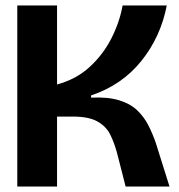

<svg xmlns="http://www.w3.org/2000/svg" viewBox="-20 -680 653 700"><path d="M43 0V-660H188V-372Q258 -391 307 -436Q356 -481 386 -540Q416 -599 427 -660H588Q566 -546 495.5 -458Q425 -370 312 -332V-324Q373 -327 414 -314.5Q455 -302 480.5 -277.5Q506 -253 521.5 -222Q537 -191 548 -159L598 0H438L406 -125Q396 -161 381.5 -190Q367 -219 335.5 -237Q304 -255 245 -255H188V0Z"/></svg>

Font: Bricolage Grotesque 48pt Bricolage Grotesque 48pt Regular
Style: Bold
Weight: 700
Designer: Mathieu Triay
Foundry: Atelier Triay
Version: Version 1.000; ttfautohint (v1.8.4.7-5d5b);gftools[0.9.32]